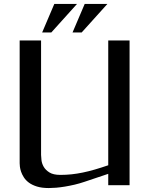

<svg xmlns="http://www.w3.org/2000/svg" viewBox="-20 -929 750 963"><path d="M522.9 -726.1H629.9V0H522.9V-57.1L403.8 -17.1Q379.4 -8.8 354.5 -2.9Q329.6 2.9 306.2 6.8Q282.7 10.7 261.7 12.5Q240.7 14.2 224.6 14.2Q189.9 14.2 165.5 6.6Q141.1 -1 125 -12.9Q108.9 -24.9 99.6 -39.6Q90.3 -54.2 85.7 -67.9Q81.1 -81.5 79.8 -93Q78.6 -104.5 78.6 -109.9V-726.1H186V-151.9Q186 -142.6 188 -125.7Q189.9 -108.9 199.2 -92.5Q208.5 -76.2 228 -64Q247.6 -51.8 282.7 -51.8Q311.5 -51.8 338.9 -54.7Q366.2 -57.6 394.8 -63.5Q423.3 -69.3 454.6 -78.4Q485.8 -87.4 522.9 -100.1ZM252.4 -909.2H366.2L237.3 -766.1H191.4ZM404.8 -909.2H518.6L389.6 -766.1H343.8Z"/></svg>

Font: Federov2
Style: Regular
Weight: 400
Designer: Olexa M. Volochay | Cyreal.org
Foundry: Olexa M. Volochay | Cyreal.org
Version: Version 1.000